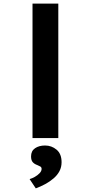

<svg xmlns="http://www.w3.org/2000/svg" viewBox="-20 -760 501 1057"><path d="M159 0V-740H301V0ZM177 277 143 226Q157 222 172 213.5Q187 205 198 193.5Q209 182 209 170Q209 161 202.5 157Q196 153 186 149Q169 143 160 132.5Q151 122 151 101Q151 71 173 56Q195 41 228 41Q264 41 291.5 64Q319 87 319 133Q319 160 307.5 182Q296 204 275 222Q254 240 229 253.5Q204 267 177 277Z"/></svg>

Font: Lexend Mega SemiBold
Style: Regular
Weight: 600
Designer: Bonnie Shaver-Troup, Thomas Jockin
Foundry: Lexend
Version: Version 1.007